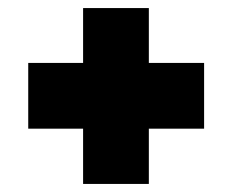

<svg xmlns="http://www.w3.org/2000/svg" viewBox="-20 -499 576 476"><path d="M186 -43V-180H50V-343H186V-479H349V-343H486V-180H349V-43Z"/></svg>

Font: Alumni Sans Black
Style: Regular
Weight: 900
Designer: Robert E. Leuschke
Foundry: Robert E. Leuschke
Version: Version 1.018